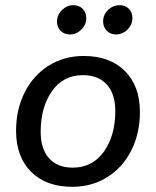

<svg xmlns="http://www.w3.org/2000/svg" viewBox="-20 -712 602 741"><path d="M42 -207Q42 -290 75.5 -356Q109 -422 168.5 -459Q228 -496 303 -496Q404 -496 462 -438Q520 -380 520 -280Q520 -197 486.5 -131Q453 -65 393.5 -28Q334 9 259 9Q158 9 100 -49Q42 -107 42 -207ZM425 -283Q425 -350 392 -386Q359 -422 300 -422Q224 -422 180.5 -360Q137 -298 137 -204Q137 -137 169.5 -101Q202 -65 261 -65Q337 -65 381 -127Q425 -189 425 -283ZM200 -628Q200 -654 219 -673Q238 -692 263 -692Q285 -692 299 -678Q313 -664 313 -642Q313 -617 294 -598Q275 -579 250 -579Q228 -579 214 -593Q200 -607 200 -628ZM378 -629Q378 -655 397 -673.5Q416 -692 442 -692Q464 -692 477.5 -678Q491 -664 491 -642Q491 -617 472 -598Q453 -579 428 -579Q406 -579 392 -593.5Q378 -608 378 -629Z"/></svg>

Font: SN Pro
Style: Italic
Weight: 400
Italic angle: -9°
Designer: Tobias Whetton
Foundry: Supernotes
Version: Version 1.003